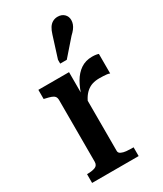

<svg xmlns="http://www.w3.org/2000/svg" viewBox="-193 -838 772 911"><g transform="rotate(-30 193.5 -382.5)"><path d="M365 -514V-407Q358 -410 349 -411Q340 -412 330 -412.5Q320 -413 310 -413Q287 -413 270 -407.5Q253 -402 239 -390Q225 -378 214 -359.5Q203 -341 192 -315V-377Q204 -419 222.5 -451Q241 -483 267.5 -501Q294 -519 330 -519Q342 -519 351 -517.5Q360 -516 365 -514ZM31 0V-48H32Q59 -48 75.5 -54.5Q92 -61 92 -81V-418Q92 -432 86 -439Q80 -446 68.5 -450Q57 -454 39 -458L31 -460V-510H199V-372L208 -377V-73Q208 -62 219.5 -56.5Q231 -51 246.5 -49.5Q262 -48 274 -48H286V0ZM220 -704Q226 -724 234.5 -737.5Q243 -751 255.5 -758Q268 -765 283 -765Q305 -765 318.5 -752Q332 -739 332 -719Q332 -708 328 -697Q324 -686 316 -675.5Q308 -665 296 -654L219 -566H183V-587Z"/></g></svg>

Font: Roboto Serif 28pt Condensed Medium
Style: Regular
Weight: 500
Width: 3
Designer: Greg Gazdowicz
Foundry: Commercial Type
Version: Version 1.008